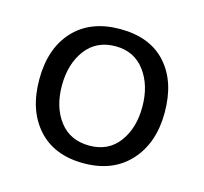

<svg xmlns="http://www.w3.org/2000/svg" viewBox="-68 -465 584 549"><g transform="rotate(15 223.5 -190.0)"><path d="M38 -190Q38 -282 87.5 -335.5Q137 -389 225 -389Q313 -389 361 -336Q409 -283 409 -191Q409 -101 359 -46Q309 9 222 9Q135 9 86.5 -45Q38 -99 38 -190ZM105 -190Q105 -126 136.5 -85Q168 -44 225 -44Q281 -44 312 -85.5Q343 -127 343 -190Q343 -254 311.5 -296Q280 -338 225 -338Q168 -338 136.5 -296Q105 -254 105 -190Z"/></g></svg>

Font: Cambay Devanagari
Style: Regular
Weight: 400
Designer: Pooja Saxena
Foundry: Pooja Saxena
Version: Version 1.180;PS 001.180;hotconv 1.0.70;makeotf.lib2.5.58329